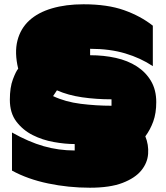

<svg xmlns="http://www.w3.org/2000/svg" viewBox="-20 -777 776 897"><path d="M659 -140Q675 -101 672 -58.5Q669 -16 640 19.5Q611 55 552.5 77.5Q494 100 400 100Q300 100 204.5 80Q109 60 36 20V-158Q114 -114 184 -94Q254 -74 329 -74V-104Q284 -104 231 -113.5Q178 -123 132.5 -146Q87 -169 56.5 -209Q26 -249 26 -311Q26 -369 40.5 -407Q55 -445 65 -456Q47 -531 61.5 -587.5Q76 -644 117 -681.5Q158 -719 223 -738Q288 -757 370 -757Q482 -757 559.5 -729.5Q637 -702 694 -657V-468Q637 -506 565 -527.5Q493 -549 401 -549V-519Q465 -519 521 -506.5Q577 -494 619 -467Q661 -440 685.5 -398.5Q710 -357 710 -300Q710 -248 696 -209.5Q682 -171 659 -140ZM246 -355 228 -328Q285 -301 357 -292Q429 -283 501 -283V-313Q429 -313 363.5 -322.5Q298 -332 246 -355Z"/></svg>

Font: ChangwonDangamAsac Bold
Style: Regular
Weight: 700
Designer: Choi Chi-young, Lee Youngbeen, Kim Jungjin, Yoon Jihee, Han Dohee
Foundry: YoonDesign Inc.
Version: Version 1.010;Build 20210623